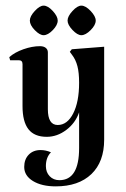

<svg xmlns="http://www.w3.org/2000/svg" viewBox="-20 -496 446 682"><path d="M350 -330V0Q350 79 304.5 122.5Q259 166 178 166Q128 166 97 147Q66 128 66 97Q66 70 82 53.5Q98 37 124 37Q143 37 161 45Q143 63 143 94Q143 116 156.5 130Q170 144 191 144Q261 144 261 30V-97Q248 -59 215.5 -34.5Q183 -10 146 -10Q102 -10 81 -37Q60 -64 60 -119V-268Q60 -282 47 -282H16L13 -293Q32 -310 63 -321Q94 -332 122 -332Q135 -332 142.5 -326Q150 -320 150 -310V-108Q150 -52 185 -52Q219 -52 240 -93Q261 -134 261 -202Q261 -238 255 -261Q249 -284 236 -301L228 -312L235 -321ZM135 -476Q150 -476 167.5 -457Q185 -438 185 -423Q185 -407 167.5 -389Q150 -371 135 -371Q121 -371 103.5 -389Q86 -407 86 -423Q86 -438 103.5 -457Q121 -476 135 -476ZM269 -476Q284 -476 302 -457Q320 -438 320 -423Q320 -407 302 -389Q284 -371 269 -371Q255 -371 237.5 -389.5Q220 -408 220 -423Q220 -438 237.5 -457Q255 -476 269 -476Z"/></svg>

Font: Katibeh
Style: Regular
Weight: 400
Designer: Arabic design by Kourosh Beigpour, Latin design by Eduardo Tunni, engineering by Lasse Fister
Version: Version 1.0010g